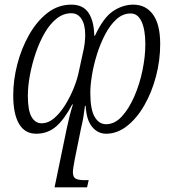

<svg xmlns="http://www.w3.org/2000/svg" viewBox="-20 -567 739 827"><path d="M554 -547Q608 -547 639 -504.5Q670 -462 670 -377Q670 -307 652 -238.5Q634 -170 602 -114Q570 -58 527.5 -24.5Q485 9 437 9Q401 9 376.5 -21Q352 -51 349 -111H346Q343 -86 339 -62Q335 -38 330 -19L302 119Q299 135 296.5 150.5Q294 166 294 174Q294 196 306 202.5Q318 209 344 209H362L355 240H215L268 -16Q279 -69 294 -117H291Q258 -54 222 -22.5Q186 9 136 9Q87 9 62 -33.5Q37 -76 37 -157Q37 -222 54.5 -290Q72 -358 105 -416.5Q138 -475 184 -511Q230 -547 287 -547Q338 -547 361.5 -511.5Q385 -476 386 -413H389Q425 -491 467 -519Q509 -547 554 -547ZM287 -510Q253 -510 224 -487Q195 -464 172.5 -425Q150 -386 134 -339Q118 -292 109 -244Q100 -196 100 -155Q100 -91 116 -63.5Q132 -36 159 -36Q188 -36 214 -58.5Q240 -81 261.5 -116Q283 -151 298 -188.5Q313 -226 319 -256L337 -339Q342 -359 344.5 -379Q347 -399 347 -417Q347 -461 331 -485.5Q315 -510 287 -510ZM543 -509Q509 -509 481.5 -484Q454 -459 433 -419Q412 -379 397.5 -332.5Q383 -286 376 -242.5Q369 -199 369 -168Q369 -96 387.5 -64Q406 -32 437 -32Q474 -32 504.5 -65Q535 -98 558 -150.5Q581 -203 593.5 -263Q606 -323 606 -377Q606 -438 590 -473.5Q574 -509 543 -509Z"/></svg>

Font: Noto Serif Condensed Light
Style: Italic
Weight: 300
Width: 3
Italic angle: -12°
Designer: Monotype Design Team
Foundry: Monotype Imaging Inc.
Version: Version 2.014; ttfautohint (v1.8.4.7-5d5b)